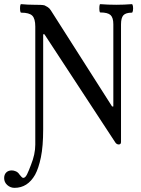

<svg xmlns="http://www.w3.org/2000/svg" viewBox="-63 -686 679 925"><path d="M7 219Q-13 219 -28 205.5Q-43 192 -43 172Q-43 155 -33 145Q-23 135 -6 135Q3 135 13.5 139.5Q24 144 31 155Q36 161 40.5 166Q45 171 49 171Q59 171 67.5 153.5Q76 136 86 109Q107 57 107 11V-558Q107 -596 92.5 -610.5Q78 -625 39 -625Q35 -625 34 -635.5Q33 -646 34 -656Q35 -666 39 -666Q70 -663 101 -663Q120 -663 132.5 -662.5Q145 -662 152 -660Q158 -657 166.5 -652Q175 -647 182 -636L477 -173H483V-569Q483 -601 469.5 -613.5Q456 -626 420 -626Q417 -626 416 -636Q415 -646 416 -656Q417 -666 420 -666Q458 -663 497 -663Q534 -663 572 -666Q576 -666 577.5 -656Q579 -646 577.5 -635.5Q576 -625 572 -625Q543 -625 531.5 -612.5Q520 -600 520 -568V-2Q520 10 509 10Q498 10 491 -2L151 -521H145V-63Q145 19 134 72Q123 125 106 156Q70 219 7 219Z"/></svg>

Font: Junicode Two Beta Condensed Medium
Style: Regular
Weight: 500
Width: 3
Designer: Peter S. Baker
Foundry: Briery Creek Software
Version: Version 1.053; ttfautohint (v1.8.4)